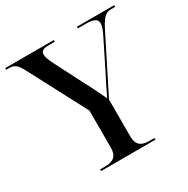

<svg xmlns="http://www.w3.org/2000/svg" viewBox="-166 -857 979 1000"><g transform="rotate(-30 323.5 -357.0)"><path d="M160 0H487V-10H457C409 -10 382 -28 382 -79V-302L545 -626C575 -685 593 -704 625 -704H651V-714H427V-704H475C521 -704 543 -694 543 -668C543 -651 535 -629 519 -598L444 -447C418 -398 394 -348 377 -312C361 -346 341 -389 314 -439L224 -615C211 -641 204 -661 204 -675C204 -696 220 -704 255 -704H288V-714H-4V-704H14C45 -704 61 -691 82 -651L265 -303V-79C265 -28 238 -10 190 -10H160Z"/></g></svg>

Font: Noto Serif Display Medium
Style: Regular
Weight: 500
Designer: Monotype Design Team
Foundry: Monotype Imaging Inc.
Version: Version 2.009